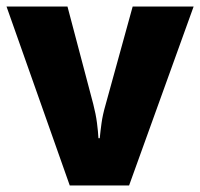

<svg xmlns="http://www.w3.org/2000/svg" viewBox="-20 -569 614 589"><path d="M194 0 0 -549H187L266 -250Q274 -219 277.5 -192Q281 -165 282 -145H286Q288 -166 291.5 -191.5Q295 -217 304 -248L387 -549H574L376 0Z"/></svg>

Font: Noto Sans Disp ExtBd
Style: Regular
Weight: 800
Designer: Monotype Design Team
Foundry: Monotype Imaging Inc.
Version: Version 2.000;GOOG;noto-source:20170915:90ef993387c0; ttfaut